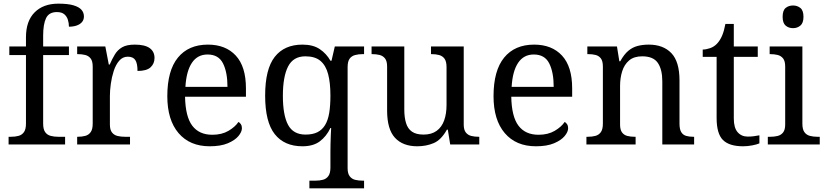

<svg xmlns="http://www.w3.org/2000/svg" viewBox="-20 -790 4516 1050"><path d="M27 0V-42H40Q63 -42 81.5 -47Q100 -52 111 -67.5Q122 -83 122 -114V-489H31V-536H122V-586Q122 -675 169.5 -722.5Q217 -770 299 -770Q351 -770 381.5 -761Q412 -752 425.5 -736.5Q439 -721 439 -700Q439 -682 428.5 -669.5Q418 -657 399.5 -650.5Q381 -644 357 -644Q357 -664 351 -682.5Q345 -701 331 -712.5Q317 -724 291 -724Q248 -724 232 -691Q216 -658 216 -595V-536H357V-489H216V-114Q216 -83 227 -67.5Q238 -52 257 -47Q276 -42 298 -42H336V0Z M402 0V-42H405Q428 -42 446.5 -47Q465 -52 476 -67.5Q487 -83 487 -114V-426Q487 -456 475.5 -470.5Q464 -485 445.5 -489.5Q427 -494 405 -494H402V-536H556L575 -437H580Q593 -467 608 -492Q623 -517 648 -531.5Q673 -546 717 -546Q772 -546 798.5 -527Q825 -508 825 -473Q825 -442 803.5 -422Q782 -402 732 -402Q732 -443 720 -461.5Q708 -480 679 -480Q651 -480 632 -458Q613 -436 602 -402Q591 -368 586 -331.5Q581 -295 581 -266V-109Q581 -80 592.5 -65.5Q604 -51 622.5 -46.5Q641 -42 663 -42H691V0Z M1127 10Q1018 10 956.5 -62Q895 -134 895 -264Q895 -404 953 -475Q1011 -546 1117 -546Q1214 -546 1269.5 -486Q1325 -426 1325 -307V-261H992Q994 -152 1031.5 -102.5Q1069 -53 1141 -53Q1193 -53 1229.5 -74.5Q1266 -96 1284 -123Q1291 -120 1297 -111Q1303 -102 1303 -89Q1303 -69 1284 -46Q1265 -23 1226 -6.5Q1187 10 1127 10ZM1224 -315Q1224 -395 1199.5 -443.5Q1175 -492 1115 -492Q1060 -492 1029.5 -446.5Q999 -401 994 -315Z M1672 240V198H1705Q1728 198 1746.5 193Q1765 188 1776 172.5Q1787 157 1787 126V40Q1787 24 1787.5 -0.5Q1788 -25 1789 -50Q1790 -75 1791 -90H1787Q1765 -44 1729 -17Q1693 10 1634 10Q1535 10 1482.5 -56.5Q1430 -123 1430 -267Q1430 -412 1482.5 -479Q1535 -546 1634 -546Q1692 -546 1728.5 -521.5Q1765 -497 1787 -458H1793L1811 -536H1971V-494H1963Q1941 -494 1922 -489Q1903 -484 1892 -469Q1881 -454 1881 -422V130Q1881 159 1892.5 174Q1904 189 1922.5 193.5Q1941 198 1963 198H1971V240ZM1651 -54Q1690 -54 1716 -67Q1742 -80 1758 -106.5Q1774 -133 1780.5 -173Q1787 -213 1787 -267Q1787 -337 1774.5 -384.5Q1762 -432 1732.5 -457Q1703 -482 1650 -482Q1584 -482 1555.5 -426.5Q1527 -371 1527 -266Q1527 -160 1555.5 -107Q1584 -54 1651 -54Z M2262 10Q2183 10 2140 -36.5Q2097 -83 2097 -186V-426Q2097 -456 2085.5 -470.5Q2074 -485 2055.5 -489.5Q2037 -494 2015 -494H2012V-536H2191V-191Q2191 -148 2200.5 -117Q2210 -86 2233 -70Q2256 -54 2296 -54Q2340 -54 2368 -74.5Q2396 -95 2409 -131.5Q2422 -168 2422 -216V-422Q2422 -454 2411 -469Q2400 -484 2381.5 -489Q2363 -494 2340 -494H2337V-536H2516V-109Q2516 -80 2527.5 -65.5Q2539 -51 2557.5 -46.5Q2576 -42 2598 -42H2601V0H2442L2429 -81H2424Q2393 -25 2352 -7.5Q2311 10 2262 10Z M2911 10Q2802 10 2740.5 -62Q2679 -134 2679 -264Q2679 -404 2737 -475Q2795 -546 2901 -546Q2998 -546 3053.5 -486Q3109 -426 3109 -307V-261H2776Q2778 -152 2815.5 -102.5Q2853 -53 2925 -53Q2977 -53 3013.5 -74.5Q3050 -96 3068 -123Q3075 -120 3081 -111Q3087 -102 3087 -89Q3087 -69 3068 -46Q3049 -23 3010 -6.5Q2971 10 2911 10ZM3008 -315Q3008 -395 2983.5 -443.5Q2959 -492 2899 -492Q2844 -492 2813.5 -446.5Q2783 -401 2778 -315Z M3187 0V-42H3195Q3218 -42 3236.5 -47Q3255 -52 3266 -67.5Q3277 -83 3277 -114V-426Q3277 -456 3266 -470.5Q3255 -485 3237 -489.5Q3219 -494 3197 -494H3192V-536H3354L3367 -455H3372Q3393 -493 3416.5 -512.5Q3440 -532 3468 -539Q3496 -546 3528 -546Q3607 -546 3651.5 -499.5Q3696 -453 3696 -350V-114Q3696 -83 3705.5 -67.5Q3715 -52 3732 -47Q3749 -42 3771 -42H3776V0H3602V-345Q3602 -410 3577.5 -446Q3553 -482 3492 -482Q3447 -482 3420.5 -459.5Q3394 -437 3382.5 -400Q3371 -363 3371 -320V-109Q3371 -80 3382 -65.5Q3393 -51 3411 -46.5Q3429 -42 3451 -42H3456V0Z M4044 10Q3968 10 3933.5 -24.5Q3899 -59 3899 -145V-479H3823V-519Q3841 -519 3863 -526.5Q3885 -534 3901 -551Q3918 -569 3929 -595Q3940 -621 3947 -659H3993V-536H4124V-479H3993V-142Q3993 -91 4014 -67Q4035 -43 4069 -43Q4087 -43 4102 -45Q4117 -47 4133 -50V-6Q4120 0 4094 5Q4068 10 4044 10Z M4179 0V-42H4192Q4214 -42 4232.5 -46.5Q4251 -51 4262.5 -65.5Q4274 -80 4274 -109V-426Q4274 -456 4262.5 -470.5Q4251 -485 4232.5 -489.5Q4214 -494 4192 -494H4189V-536H4368V-114Q4368 -83 4379 -67.5Q4390 -52 4409 -47Q4428 -42 4450 -42H4463V0ZM4317 -636Q4293 -636 4276.5 -650Q4260 -664 4260 -698Q4260 -733 4276.5 -746.5Q4293 -760 4317 -760Q4340 -760 4357 -746.5Q4374 -733 4374 -698Q4374 -664 4357 -650Q4340 -636 4317 -636Z"/></svg>

Font: Noto Serif Tibetan
Style: Regular
Weight: 400
Designer: Monotype Design Team
Foundry: Monotype Imaging Inc.
Version: Version 2.103